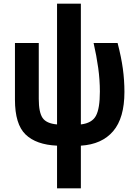

<svg xmlns="http://www.w3.org/2000/svg" viewBox="-20 -780 748 1040"><path d="M289 240V9Q176 4 118.5 -51.5Q61 -107 61 -240V-547H190V-244Q190 -172 210.5 -141.5Q231 -111 289 -106V-760H418V-106Q478 -113 499.5 -152.5Q521 -192 521 -284Q521 -347 512 -412Q503 -477 487 -547H617Q637 -470 645.5 -407.5Q654 -345 654 -282Q654 -141 593 -69.5Q532 2 418 9V240Z"/></svg>

Font: Noto Sans Condensed
Style: Bold
Weight: 700
Width: 3
Designer: Monotype Design Team
Foundry: Monotype Imaging Inc.
Version: Version 2.013; ttfautohint (v1.8.4.7-5d5b)